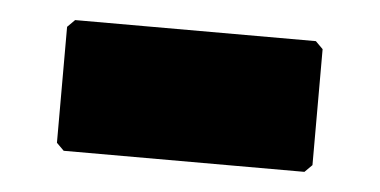

<svg xmlns="http://www.w3.org/2000/svg" viewBox="-29 -419 512 259"><g transform="rotate(5 227.5 -289.5)"><path d="M64 -378 54 -368V-211L64 -201H390L400 -211V-368L390 -378Z"/></g></svg>

Font: Hussar Woodtype
Style: Ultra
Weight: 900
Foundry: Cannot Into Space Fonts
Version: Version 1.07